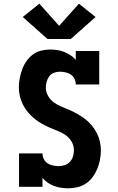

<svg xmlns="http://www.w3.org/2000/svg" viewBox="-20 -1011 640 1039"><path d="M349 8Q329 8 310 5Q291 2 273 -4.5Q255 -11 239 -22Q223 -33 210 -48V0H83V-181H210Q210 -165 217 -150.5Q224 -136 237 -127.5Q250 -119 266 -115.5Q282 -112 297 -112Q314 -112 330.5 -117.5Q347 -123 358.5 -135.5Q370 -148 375 -164.5Q380 -181 380 -198Q380 -223 367.5 -244.5Q355 -266 335 -280Q315 -294 292.5 -302.5Q270 -311 247.5 -321Q225 -331 204 -343Q183 -355 164.5 -370.5Q146 -386 130.5 -404.5Q115 -423 104 -445Q93 -467 87.5 -490.5Q82 -514 82 -538Q82 -563 87 -588Q92 -613 100.5 -636.5Q109 -660 123.5 -680.5Q138 -701 158 -716Q178 -731 202.5 -737Q227 -743 252 -743Q271 -743 290.5 -740Q310 -737 327.5 -730Q345 -723 361 -712.5Q377 -702 390 -687V-735H517V-554H390Q390 -570 383 -584.5Q376 -599 363 -607.5Q350 -616 334.5 -619.5Q319 -623 304 -623Q287 -623 271.5 -617Q256 -611 246.5 -598Q237 -585 232.5 -569Q228 -553 228 -537Q228 -513 240.5 -491.5Q253 -470 272.5 -456Q292 -442 315 -433Q338 -424 360 -414Q382 -404 403 -392Q424 -380 443 -365Q462 -350 477.5 -331Q493 -312 504 -290.5Q515 -269 520.5 -245Q526 -221 526 -197Q526 -172 521 -146.5Q516 -121 506.5 -97.5Q497 -74 481.5 -53Q466 -32 445 -18Q424 -4 399 2Q374 8 349 8ZM237 -800 103 -919 193 -991 300 -871 407 -991 497 -919 363 -800Z"/></svg>

Font: Iosevka Slab Heavy Extended
Style: Regular
Weight: 900
Width: 7
Monospace: yes
Designer: Belleve Invis
Foundry: Belleve Invis
Version: Version 11.1.0; ttfautohint (v1.8.3)